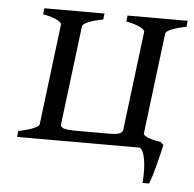

<svg xmlns="http://www.w3.org/2000/svg" viewBox="-46 -500 674 668"><g transform="rotate(5 291.5 -166.0)"><path d="M292.5 -454.1 290 -433.1Q257.3 -426.8 238.8 -418.9Q220.2 -411.1 218.3 -404.3L175.3 -55.7Q175.3 -51.8 177.5 -48.8Q179.7 -45.9 185.5 -43.7Q191.4 -41.5 202.6 -40.3Q213.9 -39.1 231.4 -39.1H347.2Q372.6 -39.6 381.8 -43.7Q391.1 -47.9 392.6 -55.7L435.5 -403.3Q436 -409.2 420.7 -417.7Q405.3 -426.3 370.6 -433.1L373 -454.1H583L580.6 -433.1Q546.4 -426.3 527.8 -418.2Q509.3 -410.2 508.8 -403.3L465.3 -50.3Q464.4 -44.9 479.2 -37.8Q494.1 -30.8 525.4 -25.9L536.6 -16.6Q534.7 -7.3 530 11.5Q525.4 30.3 520 51.3Q514.6 72.3 508.8 91.8Q502.9 111.3 498.5 121.6H475.6Q477.5 98.6 477.1 77.1Q476.6 55.7 473.6 39.1Q470.7 22.5 465.6 12Q460.4 1.5 453.1 0H26.9L29.3 -21Q63.5 -27.8 82 -35.9Q100.6 -43.9 101.6 -50.8L145 -403.3Q145.5 -409.2 130.1 -417.7Q114.7 -426.3 80.1 -433.1L82.5 -454.1Z"/></g></svg>

Font: Akkhara
Style: Italic
Weight: 400
Italic angle: -7°
Designer: J. Victor Gaultney
Version: Version 1.00 June 13, 2006, initial release